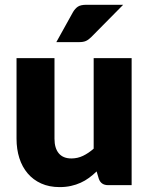

<svg xmlns="http://www.w3.org/2000/svg" viewBox="-20 -756 610 784"><path d="M517.5 -518.5V0H421.5Q392.5 0 383.5 -26L374.5 -56Q359.5 -41.5 343.5 -29.8Q327.5 -18 309.2 -9.8Q291 -1.5 269.8 3.2Q248.5 8 223.5 8Q181 8 148.2 -6.8Q115.5 -21.5 93 -48Q70.5 -74.5 59 -110.5Q47.5 -146.5 47.5 -189.5V-518.5H202.5V-189.5Q202.5 -151 220 -130Q237.5 -109 271.5 -109Q297 -109 319.2 -119.8Q341.5 -130.5 362.5 -149V-518.5ZM483 -736.5 353 -605Q341.5 -593.5 331 -588.8Q320.5 -584 303 -584H210L278 -706.5Q286.5 -721 298 -728.8Q309.5 -736.5 333 -736.5Z"/></svg>

Font: Lato 2
Style: Regular
Weight: 900
Designer: Lukasz Dziedzic with Adam Twardoch and Botio Nikoltchev
Foundry: tyPoland Lukasz Dziedzic
Version: Version 2.015; 2015-08-06; http://www.latofonts.com/